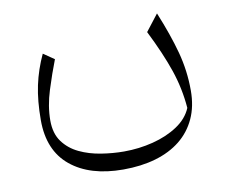

<svg xmlns="http://www.w3.org/2000/svg" viewBox="-64 -380 828 696"><g transform="rotate(-10 349.5 -32.0)"><path d="M603.5 56.6Q587.9 94.2 548.8 120.1Q509.8 146 457.8 159.2Q405.8 172.4 350.6 172.4Q309.6 172.4 266.6 165.5Q223.6 158.7 187.5 141.6Q151.4 124.5 128.9 94Q106.4 63.5 106.4 15.6Q106.4 -37.1 124.5 -94.5Q142.6 -151.9 161.6 -200.7L121.6 -228Q96.7 -174.8 84.7 -118.9Q72.8 -63 72.8 8.8Q72.8 120.1 143.6 178.2Q214.4 236.3 336.9 236.3Q402.8 236.3 456.3 220.7Q509.8 205.1 547.9 174.6Q585.9 144 606.4 99.4Q627 54.7 627 -3.4Q627 -76.2 608.4 -145.3Q589.8 -214.4 554.7 -299.8L507.8 -239.3Q551.3 -152.3 574.5 -84.2Q597.7 -16.1 603.5 56.6Z"/></g></svg>

Font: Pinar FD VF
Style: Regular
Weight: 300
Designer: Amin Abedi
Version: Version 2.000